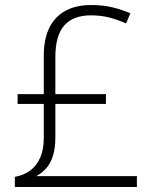

<svg xmlns="http://www.w3.org/2000/svg" viewBox="-20 -743 611 763"><path d="M341 -723Q390 -723 428.5 -713.5Q467 -704 498 -690L481 -650Q449 -664 416 -673Q383 -682 341 -682Q271 -682 235.5 -642Q200 -602 200 -516V-369H401V-330H200V-197Q200 -153 190 -122.5Q180 -92 163 -73.5Q146 -55 124 -43H524V0H39V-40Q76 -47 101 -66Q126 -85 140 -117Q154 -149 154 -196V-330H50V-369H154V-522Q154 -588 176 -632.5Q198 -677 240 -700Q282 -723 341 -723Z"/></svg>

Font: Noto Sans Oriya ExtraLight
Style: Regular
Weight: 250
Version: Version 2.003